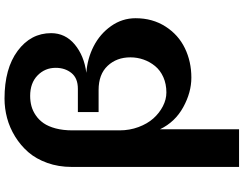

<svg xmlns="http://www.w3.org/2000/svg" viewBox="-133 -711 1067 841"><g transform="rotate(-90 400.5 -290.5)"><path d="M741.2 -230Q741.2 -155.8 704.8 -99.1Q668.5 -42.5 609.9 -14.2Q551.3 14.2 481 14.2Q416 14.2 351.3 -21.5Q286.6 -57.1 254.9 -123V223.1H89.8V-509.8Q89.8 -567.9 107.4 -616.9Q125 -666 154.5 -700Q184.1 -733.9 222.9 -757.8Q261.7 -781.7 304 -793Q346.2 -804.2 389.2 -804.2Q521 -804.2 598.4 -746.6Q675.8 -689 675.8 -600.1Q675.8 -538.1 626.5 -496.8Q577.1 -455.6 502 -445.8Q564.5 -441.4 618.7 -413.6Q672.9 -385.7 707 -337.2Q741.2 -288.6 741.2 -230ZM400.9 -691.9Q377.4 -691.9 356.4 -686.3Q335.4 -680.7 315.7 -667.2Q295.9 -653.8 281.5 -633.1Q267.1 -612.3 258.5 -580.1Q250 -547.9 250 -506.8V-299.8Q250 -256.3 264.4 -217.5Q278.8 -178.7 302.2 -152.3Q325.7 -126 355.5 -110.6Q385.3 -95.2 416 -95.2Q453.1 -95.2 483.2 -108.6Q513.2 -122.1 531.7 -144.8Q550.3 -167.5 560.1 -195.3Q569.8 -223.1 569.8 -252.9Q569.8 -313 532.7 -352.5Q495.6 -392.1 426.8 -392.1H330.1V-482.9H432.1Q478.5 -482.9 501.2 -511Q523.9 -539.1 523.9 -580.1Q523.9 -627 490.7 -659.4Q457.5 -691.9 400.9 -691.9Z"/></g></svg>

Font: Sporting Grotesque
Style: Bold
Weight: 700
Designer: Lucas LE BIHAN
Foundry: Lucas LE BIHAN
Version: Version 2.002;PS 2.2;hotconv 1.0.88;makeotf.lib2.5.647800